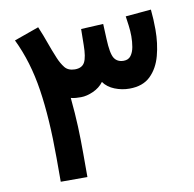

<svg xmlns="http://www.w3.org/2000/svg" viewBox="-76 -741 825 817"><g transform="rotate(-10 337.0 -332.0)"><path d="M479 -339.4Q446.3 -339.4 415.5 -351.6Q384.8 -363.8 367.7 -387.7Q350.6 -364.7 322.3 -352.1Q293.9 -339.4 269.5 -339.4Q258.8 -339.4 247.8 -340.1Q236.8 -340.8 225.6 -343.8Q232.4 -272.9 234.6 -217.8Q236.8 -162.6 236.8 -101.6V0H121.6V-103Q121.6 -273.4 102.5 -398.9Q83.5 -524.4 34.2 -626L141.1 -664.1Q158.2 -623.5 168.9 -592.5Q179.7 -561.5 196.3 -521.5Q206.5 -497.1 220.7 -479Q234.9 -460.9 264.2 -460.4Q295.4 -460.4 306.9 -482.2Q318.4 -503.9 318.8 -555.7L319.8 -625L416 -629.9L418.9 -564.9Q421.4 -501.5 434.3 -481Q447.3 -460.4 475.1 -460.4Q495.6 -460.4 506.3 -474.9Q517.1 -489.3 521 -511.5Q524.9 -533.7 524.9 -557.6Q524.9 -581.1 521.7 -604.5Q518.6 -627.9 516.1 -645L626.5 -654.8Q630.9 -612.3 630.9 -567.9Q630.9 -507.8 616.9 -455.8Q603 -403.8 569.8 -371.6Q536.6 -339.4 479 -339.4Z"/></g></svg>

Font: Vazirmatn UI FD SemiBold
Style: Regular
Weight: 600
Designer: Saber Rastikerdar
Foundry: Saber Rastikerdar
Version: Version 33.003